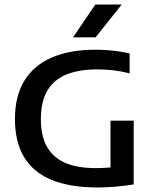

<svg xmlns="http://www.w3.org/2000/svg" viewBox="-20 -822 690 848"><path d="M411 6Q289.5 6 208.5 -27.2Q127.5 -60.5 86.8 -127.5Q46 -194.5 46 -296Q46 -398.5 88.2 -466.5Q130.5 -534.5 210 -568.5Q289.5 -602.5 401.5 -602.5Q441.5 -602.5 480.2 -598.2Q519 -594 552.5 -586V-498Q515.5 -507.5 480.2 -511.5Q445 -515.5 409.5 -515.5Q329 -515.5 273.5 -493Q218 -470.5 189.2 -422Q160.5 -373.5 160.5 -295Q160.5 -222 187.2 -174.2Q214 -126.5 267.5 -103Q321 -79.5 402 -79.5Q431.5 -79.5 462.8 -82Q494 -84.5 519 -89L468 -44V-289H570.5V-7.5Q530 -1 489.2 2.5Q448.5 6 411 6ZM302.5 -657 401 -802H517.5L402 -657Z"/></svg>

Font: Encode Sans SC SemiExpanded Medium
Style: Regular
Weight: 500
Width: 6
Designer: Multiple Designers
Foundry: Impallari Type
Version: Version 3.002